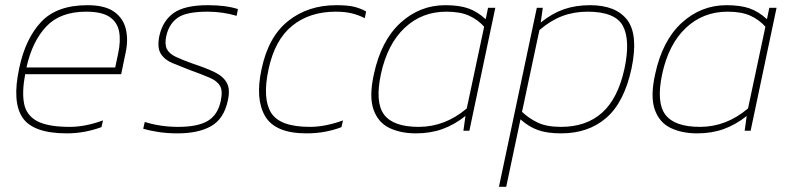

<svg xmlns="http://www.w3.org/2000/svg" viewBox="-20 -504 3049 740"><path d="M238 10Q108 10 67 -50.5Q26 -111 54 -241Q78 -355 138.5 -419.5Q199 -484 317 -484Q384 -484 419.5 -459Q455 -434 465 -392Q475 -350 464 -300L447 -218H77Q64 -149 73 -104Q82 -59 123.5 -37Q165 -15 249 -15Q309 -15 377 -40L371 -14Q305 10 238 10ZM82 -244H424L435 -296Q446 -346 439 -382.5Q432 -419 402 -439Q372 -459 312 -459Q212 -459 158 -401.5Q104 -344 82 -244Z M664 10Q626 10 592 5Q558 0 532 -8L538 -34Q598 -15 667 -15Q743 -15 781.5 -38.5Q820 -62 831 -116Q839 -154 828 -173Q817 -192 788 -204.5Q759 -217 712 -234Q676 -248 645.5 -260.5Q615 -273 600 -296.5Q585 -320 594 -365Q607 -424 649.5 -454Q692 -484 781 -484Q851 -484 897 -469L892 -443Q838 -459 780 -459Q699 -459 665.5 -436Q632 -413 621 -366Q614 -334 623 -315.5Q632 -297 657.5 -285Q683 -273 725 -258Q774 -242 807 -226Q840 -210 854 -185Q868 -160 858 -116Q843 -46 794 -18Q745 10 664 10Z M1161 10Q1041 10 1002 -56Q963 -122 988 -237Q1014 -362 1090.5 -423Q1167 -484 1276 -484Q1320 -484 1344.5 -478Q1369 -472 1391 -460L1386 -434Q1360 -447 1334 -453Q1308 -459 1274 -459Q1173 -459 1106 -404.5Q1039 -350 1015 -237Q991 -125 1024.5 -70Q1058 -15 1174 -15Q1206 -15 1239.5 -22Q1273 -29 1302 -40L1296 -14Q1268 -3 1234 3.5Q1200 10 1161 10Z M1583 10Q1524 10 1480.5 -11Q1437 -32 1419.5 -82Q1402 -132 1421 -218Q1449 -348 1523.5 -416Q1598 -484 1696 -484Q1749 -484 1784 -472Q1819 -460 1852 -430L1861 -474H1889L1789 0H1766L1774 -57Q1731 -23 1685 -6.5Q1639 10 1583 10ZM1594 -15Q1695 -15 1779 -86L1846 -401Q1822 -428 1788 -443.5Q1754 -459 1700 -459Q1606 -459 1539.5 -396.5Q1473 -334 1448 -218Q1425 -109 1460.5 -62Q1496 -15 1594 -15Z M1903 216 2049 -474H2072L2064 -417Q2107 -452 2152.5 -468Q2198 -484 2254 -484Q2354 -484 2397.5 -427Q2441 -370 2414 -240Q2386 -110 2317 -50Q2248 10 2143 10Q2088 10 2052.5 -3Q2017 -16 1986 -44L1931 216ZM2142 -15Q2240 -15 2301 -70Q2362 -125 2387 -240Q2410 -350 2380.5 -404.5Q2351 -459 2244 -459Q2192 -459 2147 -442Q2102 -425 2059 -388L1992 -73Q2018 -48 2052.5 -31.5Q2087 -15 2142 -15Z M2667 10Q2608 10 2564.5 -11Q2521 -32 2503.5 -82Q2486 -132 2505 -218Q2533 -348 2607.5 -416Q2682 -484 2780 -484Q2833 -484 2868 -472Q2903 -460 2936 -430L2945 -474H2973L2873 0H2850L2858 -57Q2815 -23 2769 -6.5Q2723 10 2667 10ZM2678 -15Q2779 -15 2863 -86L2930 -401Q2906 -428 2872 -443.5Q2838 -459 2784 -459Q2690 -459 2623.5 -396.5Q2557 -334 2532 -218Q2509 -109 2544.5 -62Q2580 -15 2678 -15Z"/></svg>

Font: Kanit Thin
Style: Italic
Weight: 250
Italic angle: -12°
Designer: Katatrad Team
Foundry: CadsonDemak
Version: Version 2.000; ttfautohint (v1.8.3)